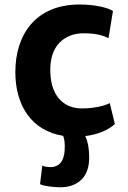

<svg xmlns="http://www.w3.org/2000/svg" viewBox="-20 -584 552 831"><path d="M163.1 132.3 153.3 212.9C165.5 220.7 212.9 226.6 241.2 226.6C306.6 226.6 362.8 191.4 365.7 107.9C367.2 71.3 361.8 31.2 349.1 4.9C402.3 -1.5 449.7 -21 477.1 -47.4L455.1 -137.7C432.6 -125.5 384.8 -114.7 334 -114.7C254.9 -114.7 194.3 -170.4 197.8 -290.5C200.7 -402.3 275.9 -439.9 339.8 -439.9C391.6 -439.9 422.9 -432.6 449.7 -418.5L468.8 -536.1C450.2 -549.8 394 -564.5 324.2 -564.5C135.3 -564.5 46.4 -435.5 46.4 -271.5C46.4 -129.4 115.2 -18.1 253.4 3.9C258.8 18.1 261.7 37.1 259.8 65.9C257.8 116.2 232.4 139.2 200.7 139.2C185.5 139.2 171.4 137.7 163.1 132.3Z"/></svg>

Font: Merriweather Sans
Style: Bold
Weight: 700
Designer: Eben Sorkin ( eben@eyebytes.com )
Foundry: Eben Sorkin
Version: Version 1.003